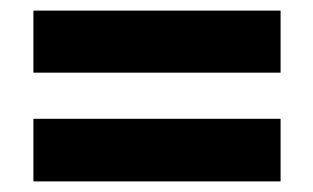

<svg xmlns="http://www.w3.org/2000/svg" viewBox="-20 -533 591 362"><path d="M43 -396V-513H509V-396ZM43 -191V-309H509V-191Z"/></svg>

Font: Noto Sans Disp ExtBd
Style: Regular
Weight: 800
Designer: Monotype Design Team
Foundry: Monotype Imaging Inc.
Version: Version 2.000;GOOG;noto-source:20170915:90ef993387c0; ttfaut